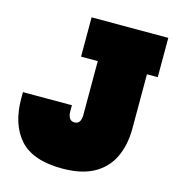

<svg xmlns="http://www.w3.org/2000/svg" viewBox="-114 -869 896 977"><g transform="rotate(15 333.5 -381.0)"><path d="M302 10Q147 10 78 -67.2Q9 -144.5 9 -281V-314H267V-281Q267 -259.5 275.5 -246.2Q284 -233 302 -233Q320 -233 328 -246.2Q336 -259.5 336 -281V-565H248V-772H652V-565H595V-280Q595 -193 564.2 -127.8Q533.5 -62.5 468.8 -26.2Q404 10 302 10Z"/></g></svg>

Font: Hepta Slab Black
Style: Regular
Weight: 900
Designer: Michael LaGattuta
Foundry: Michael LaGattuta
Version: Version 1.102